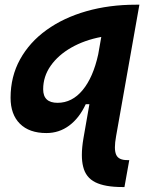

<svg xmlns="http://www.w3.org/2000/svg" viewBox="-20 -542 626 797"><path d="M172.4 10.3Q101.6 10.3 62.7 -28.3Q23.9 -66.9 23.9 -136.2Q23.9 -224.1 63.2 -295.4Q102.5 -366.7 173.1 -417.5Q243.7 -468.3 338.4 -495.4Q433.1 -522.5 543.9 -522.5H558.6L461.9 23.4Q457 50.3 457 69.3Q457 88.9 462.4 100.6Q472.2 122.6 507.8 122.6H516.6L496.6 234.4H487.8Q415.5 234.4 375.7 214.6Q335.9 194.8 325.2 149.9Q319.8 128.9 319.8 101.1Q319.8 69.8 326.7 30.3L351.1 -109.4H335.9Q309.1 -51.8 267.3 -20.8Q225.6 10.3 172.4 10.3ZM400.4 -388.7Q330.6 -375.5 276.1 -344.5Q221.7 -313.5 190.4 -269Q159.2 -224.6 159.2 -171.4Q159.2 -115.2 218.8 -115.2Q279.3 -115.2 323 -168Q366.7 -220.7 387.7 -316.4Z"/></svg>

Font: CaskaydiaCove NFP
Style: Bold Italic
Weight: 700
Italic angle: -10°
Designer: Aaron Bell
Foundry: Saja Typeworks
Version: Version 2111.001; VTT 6.35;Nerd Fonts 3.1.1